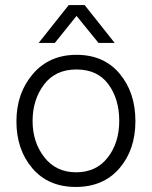

<svg xmlns="http://www.w3.org/2000/svg" viewBox="-20 -731 601 760"><path d="M197 -561H133L252 -711H315L434 -561H370L283 -668ZM282.5 -456Q199 -456 154 -396Q109 -336 109 -252Q109 -168 155.5 -108.5Q202 -49 281.5 -49Q361 -49 406.5 -107.5Q452 -166 452 -252.5Q452 -339 409 -397.5Q366 -456 282.5 -456ZM283 -514Q391 -514 453.5 -439.5Q516 -365 516 -251.5Q516 -138 452.5 -64.5Q389 9 280 9Q171 9 108 -65Q45 -139 45 -250.5Q45 -362 110 -438Q175 -514 283 -514Z"/></svg>

Font: Hind Kochi Light
Style: Regular
Weight: 300
Designer: Dhruvi Tolia
Foundry: Indian Type Foundry
Version: Version 0.702;PS 1.0;hotconv 1.0.81;makeotf.lib2.5.63406